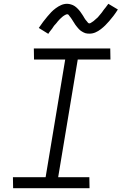

<svg xmlns="http://www.w3.org/2000/svg" viewBox="-20 -990 640 1010"><path d="M451 0H49L48 -58H220L323 -677H159L158 -735H560L561 -677H389L286 -58H450ZM234 -812 184 -843Q196 -861 207.5 -876Q219 -891 229.5 -903.5Q240 -916 249.5 -926Q259 -936 273 -946.5Q287 -957 302 -963.5Q317 -970 333 -970Q339 -970 344 -969Q349 -968 354 -966.5Q359 -965 363.5 -963Q368 -961 372.5 -958Q377 -955 380.5 -952Q384 -949 388 -945Q392 -941 395.5 -937Q399 -933 402 -929Q405 -925 407.5 -921Q410 -917 413 -913Q416 -909 418.5 -904.5Q421 -900 424 -895Q427 -890 430 -886Q433 -882 436 -879Q439 -876 442 -871.5Q445 -867 450 -867Q454 -867 457.5 -869.5Q461 -872 464.5 -874Q468 -876 472 -879Q476 -882 480 -886Q484 -890 486 -891.5Q488 -893 490.5 -895Q493 -897 495.5 -900Q498 -903 500.5 -906Q503 -909 505.5 -912Q508 -915 511 -918.5Q514 -922 517 -926Q520 -930 522.5 -934Q525 -938 528.5 -942Q532 -946 535.5 -950.5Q539 -955 542.5 -960Q546 -965 550 -970L600 -940Q588 -921 576.5 -906Q565 -891 554 -878.5Q543 -866 533.5 -856.5Q524 -847 510.5 -836.5Q497 -826 482 -819.5Q467 -813 451 -813Q445 -813 439.5 -813.5Q434 -814 429 -815.5Q424 -817 419.5 -819.5Q415 -822 410.5 -824.5Q406 -827 402.5 -830Q399 -833 395 -837Q391 -841 388 -845Q385 -849 381.5 -853Q378 -857 375.5 -861Q373 -865 370.5 -869Q368 -873 365 -877.5Q362 -882 359 -887Q356 -892 353 -896Q350 -900 347 -903.5Q344 -907 341.5 -911Q339 -915 334 -915Q330 -915 326 -913Q322 -911 318.5 -909Q315 -907 311 -904Q307 -901 303 -897Q299 -893 297 -891.5Q295 -890 293 -887.5Q291 -885 288.5 -882.5Q286 -880 283.5 -877Q281 -874 278.5 -870.5Q276 -867 272.5 -863.5Q269 -860 266 -856.5Q263 -853 260.5 -849Q258 -845 255 -840.5Q252 -836 248 -831.5Q244 -827 240.5 -822Q237 -817 234 -812Z"/></svg>

Font: Iosevka Light Extended
Style: Italic
Weight: 300
Width: 7
Italic angle: -9°
Monospace: yes
Designer: Belleve Invis
Foundry: Belleve Invis
Version: Version 32.5.0; ttfautohint (v1.8.4)